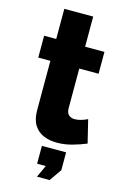

<svg xmlns="http://www.w3.org/2000/svg" viewBox="-135 -753 672 1027"><g transform="rotate(15 201.0 -239.5)"><path d="M395 -28Q362 -14 319.5 -2Q277 10 234 10Q194 10 161 -3.5Q128 -17 108 -48Q88 -79 88 -130V-404H21V-525H88V-692H248V-525H355V-404H248V-185Q248 -159 261 -147.5Q274 -136 294 -136Q312 -136 331 -142Q350 -148 364 -155ZM179 213 210 146H162V47H296V146L249 213Z"/></g></svg>

Font: Raleway ExtraBold
Style: Regular
Weight: 800
Designer: Matt McInerney, Pablo Impallari, Rodrigo Fuenzalida
Foundry: Matt McInerney, Pablo Impallari, Rodrigo Fuenzalida
Version: Version 4.026